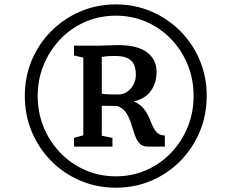

<svg xmlns="http://www.w3.org/2000/svg" viewBox="-20 -936 1078 894"><path d="M95.5 -489.5Q95.5 -578.5 128 -655.8Q160.5 -733 218.8 -791.2Q277 -849.5 354 -882.5Q431 -915.5 519.5 -915.5Q608 -915.5 684.8 -882.5Q761.5 -849.5 819.5 -791.2Q877.5 -733 910 -655.8Q942.5 -578.5 942.5 -489.5Q942.5 -400.5 910 -322.8Q877.5 -245 819.5 -186.2Q761.5 -127.5 684.8 -94.8Q608 -62 519.5 -62Q431 -62 354 -94.8Q277 -127.5 218.8 -186.2Q160.5 -245 128 -322.8Q95.5 -400.5 95.5 -489.5ZM155.5 -489.5Q155.5 -412 183.2 -344.2Q211 -276.5 260.5 -225Q310 -173.5 376.2 -144.2Q442.5 -115 519.5 -115Q596 -115 662 -144.2Q728 -173.5 777.2 -225.2Q826.5 -277 854 -344.8Q881.5 -412.5 881.5 -489.5Q881.5 -566.5 854 -634.2Q826.5 -702 777.2 -753.5Q728 -805 662 -834Q596 -863 519.5 -863Q442 -863 375.8 -833.8Q309.5 -804.5 260.2 -752.8Q211 -701 183.2 -633.5Q155.5 -566 155.5 -489.5ZM368 -306V-667.5L324.5 -678V-723.5H407Q430.5 -723 448 -723.5Q465.5 -724 484 -724.8Q502.5 -725.5 528.5 -726Q620.5 -726 664.8 -692.2Q709 -658.5 709 -602Q709 -549.5 682.2 -512.5Q655.5 -475.5 602.5 -464Q631.5 -451.5 647.5 -432Q663.5 -412.5 672.8 -391Q682 -369.5 690.2 -350.5Q698.5 -331.5 711.2 -318.8Q724 -306 747.5 -305V-253.5H667.5Q642 -253.5 628.5 -269.5Q615 -285.5 606.8 -310.5Q598.5 -335.5 590 -362.2Q581.5 -389 567.2 -411Q553 -433 526.5 -442.5L454 -443.5V-304L503.5 -294V-253.5H324.5V-294ZM454 -499.5Q462 -498 476 -497.2Q490 -496.5 504.8 -496.2Q519.5 -496 529.5 -496Q564.5 -496 588.5 -523.2Q612.5 -550.5 612.5 -588Q612.5 -636 588.5 -655.8Q564.5 -675.5 516.5 -675.5Q502 -675.5 487 -674.8Q472 -674 454 -670.5Z"/></svg>

Font: Merriweather 24pt SemiBold
Style: Regular
Weight: 600
Designer: Eben Sorkin
Foundry: Eben Sorkin
Version: Version 2.100